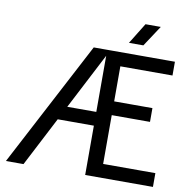

<svg xmlns="http://www.w3.org/2000/svg" viewBox="-93 -973 1050 1065"><g transform="rotate(10 432.0 -441.0)"><path d="M10 0 380.3 -705H473L469.7 -671.2H456.4L109.1 0ZM217.3 -277.7V-355.2H509.8V-277.7ZM456.4 0V-705H837.6V-627.4H515.4L543.9 -662V-42L515.4 -77.6H838.1V0ZM511.1 -352.4V-430H759.4V-352.4ZM640.8 -881.6H726.8L649.4 -764H568.3Z"/></g></svg>

Font: TikTok Sans Light
Style: Regular
Weight: 300
Version: Version 4.000